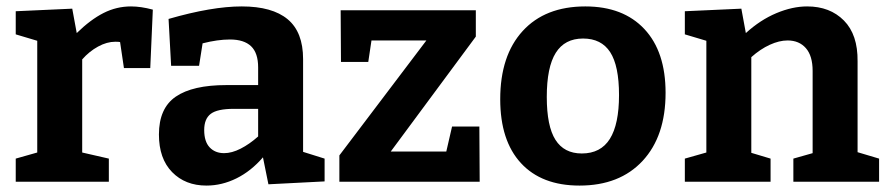

<svg xmlns="http://www.w3.org/2000/svg" viewBox="-20 -566 2768 598"><path d="M456 -536 448 -354H366L354 -435Q350 -436 339 -436Q313 -436 285.5 -421Q258 -406 236 -381V-91L319 -72V0H29V-72L96 -91V-439L29 -459V-531L205 -539L219 -463Q262 -505 302.5 -525.5Q343 -546 388 -546Q419 -546 456 -536Z M924 -93 991 -72V-1L816 8L799 -76Q762 -33 716.5 -10.5Q671 12 623 12Q557 12 516 -30Q475 -72 475 -147Q475 -229 527.5 -265Q580 -301 685 -301H784V-356Q784 -401 762 -422Q740 -443 696 -443Q658 -443 611 -431L600 -361H513L505 -507Q640 -546 733 -546Q828 -546 876 -506Q924 -466 924 -382ZM678 -89Q702 -89 729.5 -103Q757 -117 784 -141V-227H708Q657 -227 636.5 -211.5Q616 -196 616 -161Q616 -125 633 -107Q650 -89 678 -89Z M1388 -172H1473L1474 0H1037V-82L1308 -440H1137L1127 -373H1042L1041 -534H1462V-452L1197 -94H1370Z M2053 -277Q2053 -142 1981.5 -65Q1910 12 1785 12Q1667 12 1602.5 -58Q1538 -128 1538 -257Q1538 -393 1608 -469.5Q1678 -546 1803 -546Q1921 -546 1987 -475.5Q2053 -405 2053 -277ZM1683 -264Q1683 -173 1710 -130.5Q1737 -88 1792 -88Q1851 -88 1879.5 -133.5Q1908 -179 1908 -270Q1908 -361 1880.5 -403.5Q1853 -446 1796 -446Q1739 -446 1711 -401.5Q1683 -357 1683 -264Z M2651 -92 2718 -72V0H2451V-72L2511 -89V-345Q2511 -392 2490 -416Q2469 -440 2433 -440Q2407 -440 2377.5 -426.5Q2348 -413 2320 -388V-90L2380 -72V0H2113V-72L2180 -91V-439L2113 -459V-531L2289 -539L2303 -463Q2348 -504 2398 -525Q2448 -546 2494 -546Q2565 -546 2608.5 -502Q2652 -458 2651 -375Z"/></svg>

Font: Bitter Pro
Style: Bold
Weight: 700
Designer: Sol Matas, and Bitter project Authors
Foundry: Sol Matas
Version: Version 1.010